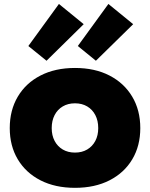

<svg xmlns="http://www.w3.org/2000/svg" viewBox="-20 -912 738 945"><path d="M349 12.5Q251.5 12.5 179.2 -24.5Q107 -61.5 67.5 -127.8Q28 -194 28 -281.5Q28 -369.5 67.5 -436.2Q107 -503 179.2 -540.2Q251.5 -577.5 349 -577.5Q447 -577.5 519 -540.2Q591 -503 630.8 -436.2Q670.5 -369.5 670.5 -281.5Q670.5 -194 631 -127.8Q591.5 -61.5 519.2 -24.5Q447 12.5 349 12.5ZM349 -161Q383.5 -161 409.2 -176.2Q435 -191.5 449.2 -218.5Q463.5 -245.5 463.5 -281.5Q463.5 -318 449.2 -345.5Q435 -373 409.2 -388.2Q383.5 -403.5 349 -403.5Q314.5 -403.5 288.8 -388.2Q263 -373 248.8 -345.5Q234.5 -318 234.5 -281.5Q234.5 -245.5 248.8 -218.5Q263 -191.5 288.8 -176.2Q314.5 -161 349 -161ZM270 -892.5 392 -793 209 -613 119.5 -685.5ZM513.5 -892.5 635.5 -793 452 -613 363 -685.5Z"/></svg>

Font: Hepta Slab ExtraLight ExtraBold
Style: Regular
Weight: 800
Version: Version 1.102